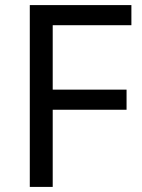

<svg xmlns="http://www.w3.org/2000/svg" viewBox="-20 -734 559 754"><path d="M187 0H97V-714H496V-635H187V-382H477V-303H187Z"/></svg>

Font: Noto Sans Mongolian
Style: Regular
Weight: 400
Designer: Monotype Design Team
Foundry: Monotype Imaging Inc.
Version: Version 3.001; ttfautohint (v1.8.4.7-5d5b)